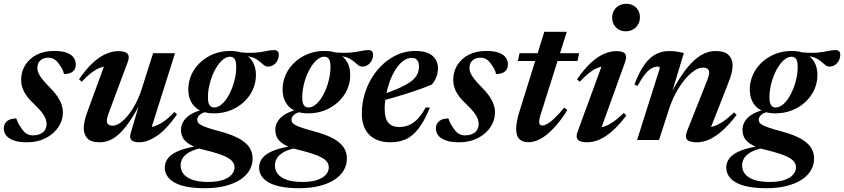

<svg xmlns="http://www.w3.org/2000/svg" viewBox="-28 -738 4449 1012"><path d="M58 -113.5Q62 -101.5 68 -89.2Q74 -77 87.5 -58Q101 -39 115 -31.8Q129 -24.5 144 -24.5Q167 -24.5 183.2 -31.5Q199.5 -38.5 208.5 -52Q217.5 -65.5 217.5 -85Q217.5 -99 212 -113.2Q206.5 -127.5 192.8 -145.5Q179 -163.5 153 -188Q127 -212.5 111.8 -234Q96.5 -255.5 90 -276Q83.5 -296.5 83.5 -318.5Q83.5 -360 104.5 -394.2Q125.5 -428.5 164.5 -449Q203.5 -469.5 258 -469.5Q299 -469.5 324 -460Q349 -450.5 360.2 -434.5Q371.5 -418.5 371.5 -398.5Q371.5 -382.5 364.5 -371.2Q357.5 -360 343.8 -354Q330 -348 309 -348Q306.5 -361.5 300.8 -372.5Q295 -383.5 283.5 -400Q272 -417 258 -425.5Q244 -434 229 -434Q200 -434 184.5 -419.2Q169 -404.5 169 -379Q169 -367 174.5 -353.5Q180 -340 194 -322Q208 -304 234 -277.5Q260 -251.5 275 -229Q290 -206.5 296.8 -186Q303.5 -165.5 303.5 -146Q303.5 -103.5 279.2 -67.5Q255 -31.5 212.5 -9.8Q170 12 115 12Q71.5 12 44.5 2.2Q17.5 -7.5 4.8 -23.8Q-8 -40 -8 -60Q-8 -76.5 -0.5 -88.5Q7 -100.5 21.8 -107Q36.5 -113.5 58 -113.5Z M660.5 -35 715 -219.5 722 -214Q689.5 -150 660.8 -106.5Q632 -63 605.2 -37Q578.5 -11 552 0.5Q525.5 12 497.5 12Q451.5 12 432.5 -8.8Q413.5 -29.5 413.5 -62.5Q413.5 -79.5 418.2 -101Q423 -122.5 432 -147L531.5 -419L553 -388.5Q530.5 -390.5 507.2 -383.5Q484 -376.5 458.5 -358Q433 -339.5 403 -307L388.5 -320Q426 -374.5 461.5 -407Q497 -439.5 530.8 -454Q564.5 -468.5 596 -468.5Q631 -468.5 643.8 -455Q656.5 -441.5 645.5 -412L547.5 -149Q541 -131.5 538 -120.5Q535 -109.5 535 -101.5Q535 -89 543 -82.2Q551 -75.5 567 -75.5Q584 -75.5 604.5 -89.5Q625 -103.5 645.8 -128.8Q666.5 -154 685.2 -188.5Q704 -223 717.5 -264.5L779 -457.5H894.5L762.5 -40L744 -66.5Q763.5 -65.5 786.2 -72.8Q809 -80 835.5 -98.2Q862 -116.5 891.5 -148L905 -135Q849.5 -55.5 799 -21.8Q748.5 12 706.5 12Q676 12 664.8 0.5Q653.5 -11 660.5 -35Z M1385.5 -387Q1373.5 -387 1364.5 -393.5Q1355.5 -400 1345.2 -409.5Q1335 -419 1320.5 -427.5Q1306 -436 1284 -440.5Q1262 -445 1229 -441.5L1225 -463.5Q1282 -457.5 1317.2 -460.5Q1352.5 -463.5 1375.2 -468.8Q1398 -474 1416.5 -474Q1428.5 -474 1435 -468Q1441.5 -462 1441.5 -450Q1441.5 -437.5 1437.2 -426Q1433 -414.5 1425.2 -405.8Q1417.5 -397 1407.2 -392Q1397 -387 1385.5 -387ZM1100.5 -171.5Q1118 -171.5 1135 -184Q1152 -196.5 1166.8 -218.2Q1181.5 -240 1192.8 -267.5Q1204 -295 1210.5 -325.5Q1217 -356 1217 -385.5Q1217 -414.5 1208.8 -426.8Q1200.5 -439 1184.5 -439Q1167 -439 1150.2 -426.2Q1133.5 -413.5 1118.5 -391.8Q1103.5 -370 1092.2 -342.5Q1081 -315 1074.5 -284.8Q1068 -254.5 1068 -225Q1068 -196 1076.5 -183.8Q1085 -171.5 1100.5 -171.5ZM1186 -469.5Q1230.5 -469.5 1260.2 -453.8Q1290 -438 1305.5 -409.5Q1321 -381 1321 -343.5Q1321 -301 1304 -264.2Q1287 -227.5 1256.8 -199.8Q1226.5 -172 1186.2 -156.2Q1146 -140.5 1099.5 -140.5Q1055 -140.5 1025 -156.2Q995 -172 979.8 -200.2Q964.5 -228.5 964.5 -266Q964.5 -308 981.2 -344.8Q998 -381.5 1028.5 -409.8Q1059 -438 1099 -453.8Q1139 -469.5 1186 -469.5ZM1052.5 254Q997.5 254 957.2 246.2Q917 238.5 891.2 223.8Q865.5 209 853 189Q840.5 169 840.5 145Q840.5 116.5 859.8 93.2Q879 70 923.8 53.2Q968.5 36.5 1044 28H1083.5L1082.5 37Q1043.5 39 1013.8 47Q984 55 964 67.8Q944 80.5 934 97.2Q924 114 924 134.5Q924 159 939 178.5Q954 198 986.2 209.5Q1018.5 221 1069.5 221Q1116.5 221 1147 210.5Q1177.5 200 1192.8 182.5Q1208 165 1208 144.5Q1208 129.5 1199.8 117Q1191.5 104.5 1173 93.8Q1154.5 83 1124.5 73Q1094.5 63 1051 52.5Q1001.5 40.5 974.2 24.5Q947 8.5 936.5 -11Q926 -30.5 926 -53Q926 -80.5 941.8 -103Q957.5 -125.5 987.5 -141Q1017.5 -156.5 1060 -162L1074 -150Q1041 -147 1026.2 -134.2Q1011.5 -121.5 1011.5 -106.5Q1011.5 -99 1015.5 -92.5Q1019.5 -86 1031.8 -79Q1044 -72 1068 -64Q1092 -56 1131.5 -45.5Q1196.5 -28 1234 -6.5Q1271.5 15 1287.5 40.5Q1303.5 66 1303.5 97Q1303.5 131 1286.8 159.8Q1270 188.5 1237.5 209.5Q1205 230.5 1158.2 242.2Q1111.5 254 1052.5 254Z M1882.5 -387Q1870.5 -387 1861.5 -393.5Q1852.5 -400 1842.2 -409.5Q1832 -419 1817.5 -427.5Q1803 -436 1781 -440.5Q1759 -445 1726 -441.5L1722 -463.5Q1779 -457.5 1814.2 -460.5Q1849.5 -463.5 1872.2 -468.8Q1895 -474 1913.5 -474Q1925.5 -474 1932 -468Q1938.5 -462 1938.5 -450Q1938.5 -437.5 1934.2 -426Q1930 -414.5 1922.2 -405.8Q1914.5 -397 1904.2 -392Q1894 -387 1882.5 -387ZM1597.5 -171.5Q1615 -171.5 1632 -184Q1649 -196.5 1663.8 -218.2Q1678.5 -240 1689.8 -267.5Q1701 -295 1707.5 -325.5Q1714 -356 1714 -385.5Q1714 -414.5 1705.8 -426.8Q1697.5 -439 1681.5 -439Q1664 -439 1647.2 -426.2Q1630.5 -413.5 1615.5 -391.8Q1600.5 -370 1589.2 -342.5Q1578 -315 1571.5 -284.8Q1565 -254.5 1565 -225Q1565 -196 1573.5 -183.8Q1582 -171.5 1597.5 -171.5ZM1683 -469.5Q1727.5 -469.5 1757.2 -453.8Q1787 -438 1802.5 -409.5Q1818 -381 1818 -343.5Q1818 -301 1801 -264.2Q1784 -227.5 1753.8 -199.8Q1723.5 -172 1683.2 -156.2Q1643 -140.5 1596.5 -140.5Q1552 -140.5 1522 -156.2Q1492 -172 1476.8 -200.2Q1461.5 -228.5 1461.5 -266Q1461.5 -308 1478.2 -344.8Q1495 -381.5 1525.5 -409.8Q1556 -438 1596 -453.8Q1636 -469.5 1683 -469.5ZM1549.5 254Q1494.5 254 1454.2 246.2Q1414 238.5 1388.2 223.8Q1362.5 209 1350 189Q1337.5 169 1337.5 145Q1337.5 116.5 1356.8 93.2Q1376 70 1420.8 53.2Q1465.5 36.5 1541 28H1580.5L1579.5 37Q1540.5 39 1510.8 47Q1481 55 1461 67.8Q1441 80.5 1431 97.2Q1421 114 1421 134.5Q1421 159 1436 178.5Q1451 198 1483.2 209.5Q1515.5 221 1566.5 221Q1613.5 221 1644 210.5Q1674.5 200 1689.8 182.5Q1705 165 1705 144.5Q1705 129.5 1696.8 117Q1688.5 104.5 1670 93.8Q1651.5 83 1621.5 73Q1591.5 63 1548 52.5Q1498.5 40.5 1471.2 24.5Q1444 8.5 1433.5 -11Q1423 -30.5 1423 -53Q1423 -80.5 1438.8 -103Q1454.5 -125.5 1484.5 -141Q1514.5 -156.5 1557 -162L1571 -150Q1538 -147 1523.2 -134.2Q1508.5 -121.5 1508.5 -106.5Q1508.5 -99 1512.5 -92.5Q1516.5 -86 1528.8 -79Q1541 -72 1565 -64Q1589 -56 1628.5 -45.5Q1693.5 -28 1731 -6.5Q1768.5 15 1784.5 40.5Q1800.5 66 1800.5 97Q1800.5 131 1783.8 159.8Q1767 188.5 1734.5 209.5Q1702 230.5 1655.2 242.2Q1608.5 254 1549.5 254Z M2143 -433Q2118.5 -433 2096.8 -416.5Q2075 -400 2057 -371.8Q2039 -343.5 2026.2 -308.5Q2013.5 -273.5 2006.5 -235.8Q1999.5 -198 1999.5 -163Q1999.5 -112.5 2019.5 -90.5Q2039.5 -68.5 2075.5 -68.5Q2101.5 -68.5 2125 -77.5Q2148.5 -86.5 2171 -108.8Q2193.5 -131 2215.5 -171.5L2238 -171Q2208.5 -99 2177 -59Q2145.5 -19 2109.5 -3.5Q2073.5 12 2029.5 12Q1981.5 12 1947.8 -6Q1914 -24 1896.5 -57.8Q1879 -91.5 1879 -138.5Q1879 -190 1893 -238.8Q1907 -287.5 1932.8 -329.2Q1958.5 -371 1993.8 -402.5Q2029 -434 2071.2 -451.8Q2113.5 -469.5 2160.5 -469.5Q2204.5 -469.5 2230.8 -457Q2257 -444.5 2268.8 -423.8Q2280.5 -403 2280.5 -378.5Q2280.5 -355 2272 -332.2Q2263.5 -309.5 2248 -292.5Q2221.5 -281 2189 -269.2Q2156.5 -257.5 2120.5 -246Q2084.5 -234.5 2047.2 -223.8Q2010 -213 1974 -203.5L1976 -236Q2026 -252.5 2061.5 -267.5Q2097 -282.5 2120.5 -296.8Q2144 -311 2157 -325.8Q2170 -340.5 2175.2 -355.8Q2180.5 -371 2180.5 -388Q2180.5 -402.5 2176.2 -412.2Q2172 -422 2163.8 -427.5Q2155.5 -433 2143 -433Z M2335.5 -113.5Q2339.5 -101.5 2345.5 -89.2Q2351.5 -77 2365 -58Q2378.5 -39 2392.5 -31.8Q2406.5 -24.5 2421.5 -24.5Q2444.5 -24.5 2460.8 -31.5Q2477 -38.5 2486 -52Q2495 -65.5 2495 -85Q2495 -99 2489.5 -113.2Q2484 -127.5 2470.2 -145.5Q2456.5 -163.5 2430.5 -188Q2404.5 -212.5 2389.2 -234Q2374 -255.5 2367.5 -276Q2361 -296.5 2361 -318.5Q2361 -360 2382 -394.2Q2403 -428.5 2442 -449Q2481 -469.5 2535.5 -469.5Q2576.5 -469.5 2601.5 -460Q2626.5 -450.5 2637.8 -434.5Q2649 -418.5 2649 -398.5Q2649 -382.5 2642 -371.2Q2635 -360 2621.2 -354Q2607.5 -348 2586.5 -348Q2584 -361.5 2578.2 -372.5Q2572.5 -383.5 2561 -400Q2549.5 -417 2535.5 -425.5Q2521.5 -434 2506.5 -434Q2477.5 -434 2462 -419.2Q2446.5 -404.5 2446.5 -379Q2446.5 -367 2452 -353.5Q2457.5 -340 2471.5 -322Q2485.5 -304 2511.5 -277.5Q2537.5 -251.5 2552.5 -229Q2567.5 -206.5 2574.2 -186Q2581 -165.5 2581 -146Q2581 -103.5 2556.8 -67.5Q2532.5 -31.5 2490 -9.8Q2447.5 12 2392.5 12Q2349 12 2322 2.2Q2295 -7.5 2282.2 -23.8Q2269.5 -40 2269.5 -60Q2269.5 -76.5 2277 -88.5Q2284.5 -100.5 2299.2 -107Q2314 -113.5 2335.5 -113.5Z M2701.5 -416.5 2710.5 -457.5H3024.5L3016 -416.5ZM2829 -157.5Q2822.5 -138.5 2819.2 -126.5Q2816 -114.5 2815 -107Q2814 -99.5 2814 -94.5Q2814 -85 2818.5 -80.8Q2823 -76.5 2831 -76.5Q2841.5 -76.5 2857.8 -85.8Q2874 -95 2896 -115.8Q2918 -136.5 2945.5 -170.5L2962.5 -158Q2932 -109.5 2903.5 -77Q2875 -44.5 2849.5 -25Q2824 -5.5 2800.8 3Q2777.5 11.5 2756.5 11.5Q2728.5 11.5 2710.5 -4Q2692.5 -19.5 2692.5 -59.5Q2692.5 -75 2696.8 -99.2Q2701 -123.5 2713 -160L2841 -570.5H2959.5Z M3017 -45.5 3151.5 -412 3173 -388.5Q3151 -390 3128.8 -382.8Q3106.5 -375.5 3082 -357.2Q3057.5 -339 3027.5 -307L3013.5 -320Q3051.5 -375 3087 -407.5Q3122.5 -440 3156 -454.2Q3189.5 -468.5 3220.5 -468.5Q3255.5 -468.5 3266.5 -454.8Q3277.5 -441 3267.5 -413L3132.5 -38.5L3108.5 -65.5Q3129 -63.5 3151.5 -69.5Q3174 -75.5 3200.8 -93.2Q3227.5 -111 3260 -143L3273.5 -129.5Q3235 -78.5 3199.2 -47.2Q3163.5 -16 3130.8 -2Q3098 12 3067.5 12Q3029.5 12 3017.5 -1.8Q3005.5 -15.5 3017 -45.5ZM3198.5 -645Q3198.5 -665.5 3208 -682.2Q3217.5 -699 3234.5 -708.5Q3251.5 -718 3273.5 -718Q3305 -718 3325 -698Q3345 -678 3345 -647.5Q3345 -626.5 3335.5 -609.8Q3326 -593 3309.2 -583Q3292.5 -573 3270 -573Q3238.5 -573 3218.5 -593.8Q3198.5 -614.5 3198.5 -645Z M3333 -285.5 3316 -292.5Q3341.5 -360.5 3369.8 -398.8Q3398 -437 3430.2 -453Q3462.5 -469 3499 -469Q3514 -469 3526.2 -467.8Q3538.5 -466.5 3550.5 -464.2Q3562.5 -462 3576.5 -458.5L3508.5 -233.5L3504.5 -237Q3536.5 -299.5 3566.8 -343.8Q3597 -388 3626.2 -415.5Q3655.5 -443 3684.5 -456Q3713.5 -469 3743.5 -469Q3792.5 -469 3813 -447.5Q3833.5 -426 3833.5 -393.5Q3833.5 -375.5 3828.2 -353.2Q3823 -331 3809.5 -297.5L3708 -38.5L3690 -66Q3710.5 -65 3733.2 -72.2Q3756 -79.5 3782.8 -97.2Q3809.5 -115 3841 -146L3854.5 -132.5Q3815 -80.5 3778.5 -48.5Q3742 -16.5 3709 -2.2Q3676 12 3645 12Q3605.5 12 3593.2 -2.2Q3581 -16.5 3594 -48.5L3693 -298Q3702.5 -321.5 3706.2 -334Q3710 -346.5 3710 -355Q3710 -367.5 3702.2 -374.5Q3694.5 -381.5 3676.5 -381.5Q3655 -381.5 3630 -364.5Q3605 -347.5 3580 -317Q3555 -286.5 3533.2 -245.8Q3511.5 -205 3496.5 -157.5L3445.5 0H3330L3449.5 -378Q3449.5 -382 3447.8 -384.5Q3446 -387 3441.5 -387Q3425 -387 3408.8 -379.2Q3392.5 -371.5 3374.2 -349.8Q3356 -328 3333 -285.5Z M4345 -387Q4333 -387 4324 -393.5Q4315 -400 4304.8 -409.5Q4294.5 -419 4280 -427.5Q4265.5 -436 4243.5 -440.5Q4221.5 -445 4188.5 -441.5L4184.5 -463.5Q4241.5 -457.5 4276.8 -460.5Q4312 -463.5 4334.8 -468.8Q4357.5 -474 4376 -474Q4388 -474 4394.5 -468Q4401 -462 4401 -450Q4401 -437.5 4396.8 -426Q4392.5 -414.5 4384.8 -405.8Q4377 -397 4366.8 -392Q4356.5 -387 4345 -387ZM4060 -171.5Q4077.5 -171.5 4094.5 -184Q4111.5 -196.5 4126.2 -218.2Q4141 -240 4152.2 -267.5Q4163.5 -295 4170 -325.5Q4176.5 -356 4176.5 -385.5Q4176.5 -414.5 4168.2 -426.8Q4160 -439 4144 -439Q4126.5 -439 4109.8 -426.2Q4093 -413.5 4078 -391.8Q4063 -370 4051.8 -342.5Q4040.5 -315 4034 -284.8Q4027.5 -254.5 4027.5 -225Q4027.5 -196 4036 -183.8Q4044.5 -171.5 4060 -171.5ZM4145.5 -469.5Q4190 -469.5 4219.8 -453.8Q4249.5 -438 4265 -409.5Q4280.5 -381 4280.5 -343.5Q4280.5 -301 4263.5 -264.2Q4246.5 -227.5 4216.2 -199.8Q4186 -172 4145.8 -156.2Q4105.5 -140.5 4059 -140.5Q4014.5 -140.5 3984.5 -156.2Q3954.5 -172 3939.2 -200.2Q3924 -228.5 3924 -266Q3924 -308 3940.8 -344.8Q3957.5 -381.5 3988 -409.8Q4018.5 -438 4058.5 -453.8Q4098.5 -469.5 4145.5 -469.5ZM4012 254Q3957 254 3916.8 246.2Q3876.5 238.5 3850.8 223.8Q3825 209 3812.5 189Q3800 169 3800 145Q3800 116.5 3819.2 93.2Q3838.5 70 3883.2 53.2Q3928 36.5 4003.5 28H4043L4042 37Q4003 39 3973.2 47Q3943.5 55 3923.5 67.8Q3903.5 80.5 3893.5 97.2Q3883.5 114 3883.5 134.5Q3883.5 159 3898.5 178.5Q3913.5 198 3945.8 209.5Q3978 221 4029 221Q4076 221 4106.5 210.5Q4137 200 4152.2 182.5Q4167.5 165 4167.5 144.5Q4167.5 129.5 4159.2 117Q4151 104.5 4132.5 93.8Q4114 83 4084 73Q4054 63 4010.5 52.5Q3961 40.5 3933.8 24.5Q3906.5 8.5 3896 -11Q3885.5 -30.5 3885.5 -53Q3885.5 -80.5 3901.2 -103Q3917 -125.5 3947 -141Q3977 -156.5 4019.5 -162L4033.5 -150Q4000.5 -147 3985.8 -134.2Q3971 -121.5 3971 -106.5Q3971 -99 3975 -92.5Q3979 -86 3991.2 -79Q4003.5 -72 4027.5 -64Q4051.5 -56 4091 -45.5Q4156 -28 4193.5 -6.5Q4231 15 4247 40.5Q4263 66 4263 97Q4263 131 4246.2 159.8Q4229.5 188.5 4197 209.5Q4164.5 230.5 4117.8 242.2Q4071 254 4012 254Z"/></svg>

Font: Newsreader 36pt SemiBold
Style: Italic
Weight: 600
Italic angle: -17°
Designer: Hugues Gentile
Foundry: Production Type
Version: Version 1.003